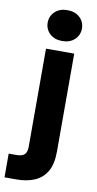

<svg xmlns="http://www.w3.org/2000/svg" viewBox="-142 -757 510 1005"><g transform="rotate(10 113.5 -254.5)"><path d="M-41 205V79H0Q30 79 43 66.5Q56 54 56 26V-496H206V25Q206 91 183 130.5Q160 170 118.5 187.5Q77 205 22 205ZM132 -550Q91 -550 66 -573.5Q41 -597 41 -632Q41 -667 66 -690.5Q91 -714 132 -714Q173 -714 198 -690.5Q223 -667 223 -632Q223 -597 198 -573.5Q173 -550 132 -550Z"/></g></svg>

Font: DM Sans 9pt 36pt Black
Style: Regular
Weight: 900
Version: Version 4.004;gftools[0.9.30]